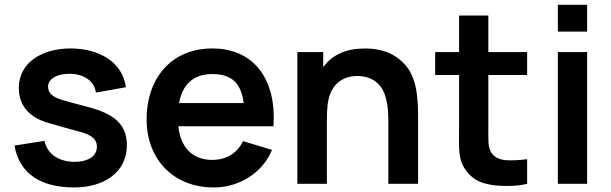

<svg xmlns="http://www.w3.org/2000/svg" viewBox="-20 -785 2611 820"><path d="M517.7 -412.5C503.1 -520.8 403.1 -578.1 280.2 -578.1C165.6 -578.1 60.4 -521.9 60.4 -409.4C60.4 -330.2 110.4 -281.2 185.4 -260.4C226 -247.9 269.8 -236.5 318.8 -222.9C364.6 -210.4 393.8 -194.8 393.8 -158.3C393.8 -115.6 352.1 -93.8 300 -93.8C235.4 -93.8 183.3 -122.9 169.8 -183.3L41.7 -163.5C63.5 -38.5 160.4 15.6 296.9 15.6C424 15.6 521.9 -49 521.9 -164.6C521.9 -258.3 462.5 -301 347.9 -330.2C305.2 -341.7 276 -349 247.9 -357.3C207.3 -369.8 185.4 -384.4 185.4 -415.6C185.4 -450 228.1 -471.9 283.3 -469.8C340.6 -467.7 383.3 -437.5 389.6 -389.6Z M741.7 -245.8H1147.9C1161.5 -440.6 1068.8 -578.1 886.5 -578.1C716.7 -578.1 606.2 -456.3 606.2 -275C606.2 -106.3 718.8 15.6 892.7 15.6C999 15.6 1100 -43.8 1141.7 -144.8L1017.7 -182.3C992.7 -129.2 944.8 -102.1 886.5 -102.1C800 -102.1 751 -157.3 741.7 -245.8ZM886.5 -468.8C975 -468.8 1010.4 -424 1020.8 -344.8H744.8C758.3 -418.8 801 -468.8 886.5 -468.8Z M1697.9 -520.8C1645.8 -570.8 1580.2 -581.2 1516.7 -577.1C1465.6 -575 1409.4 -556.2 1372.9 -513.5C1368.8 -508.3 1364.6 -503.1 1360.4 -499V-562.5H1250V0H1376V-244.8V-245.8C1376 -286.5 1376 -329.2 1382.3 -356.2C1388.5 -389.6 1404.2 -416.7 1426 -434.4C1446.9 -451 1471.9 -459.4 1500 -460.4C1539.6 -461.5 1571.9 -450 1593.8 -428.1C1630.2 -394.8 1638.5 -332.3 1638.5 -266.7V0H1765.6V-271.9C1765.6 -362.5 1763.5 -461.5 1697.9 -520.8Z M2065.6 -464.6H2231.3V-562.5H2065.6V-718.8H1940.6V-562.5H1838.5V-464.6H1940.6V-230.2C1940.6 -165.6 1935.4 -110.4 1963.5 -66.7C1992.7 -21.9 2026 -4.2 2077.1 4.2C2117.7 11.5 2188.5 11.5 2231.3 0V-105.2C2201 -101 2166.7 -99 2138.5 -101C2115.6 -103.1 2090.6 -112.5 2077.1 -135.4C2063.5 -157.3 2065.6 -192.7 2065.6 -236.5Z M2362.5 -764.6V-650H2487.5V-764.6ZM2362.5 -562.5H2487.5V0H2362.5Z"/></svg>

Font: Manrope3 Bold
Style: Regular
Weight: 700
Designer: Mikhail Sharanda
Foundry: Mikhail Sharanda
Version: Version 3.000;PS 003.000;hotconv 1.0.88;makeotf.lib2.5.64775